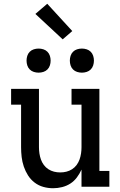

<svg xmlns="http://www.w3.org/2000/svg" viewBox="-20 -992 640 1020"><path d="M262 8Q236 8 210.5 1Q185 -6 164 -22Q143 -38 129 -60Q115 -82 106.5 -107Q98 -132 95 -158Q92 -184 92 -210V-436H39V-520H187V-210Q187 -193 189.5 -176.5Q192 -160 197.5 -144.5Q203 -129 213 -115.5Q223 -102 237 -93Q251 -84 267 -80Q283 -76 300 -76Q317 -76 333 -80Q349 -84 363 -93Q377 -102 387 -115.5Q397 -129 402.5 -144.5Q408 -160 410.5 -176.5Q413 -193 413 -210V-436H360V-520H508V-84H561V0H413V-91Q403 -69 388.5 -49.5Q374 -30 354 -17Q334 -4 310 2Q286 8 262 8ZM415 -606Q402 -606 389.5 -610Q377 -614 368 -623Q359 -632 355 -644.5Q351 -657 351 -670Q351 -683 355 -695.5Q359 -708 368 -717Q377 -726 389.5 -730Q402 -734 415 -734Q428 -734 440.5 -730Q453 -726 462 -717Q471 -708 475 -695.5Q479 -683 479 -670Q479 -657 475 -644.5Q471 -632 462 -623Q453 -614 440.5 -610Q428 -606 415 -606ZM185 -606Q172 -606 159.5 -610Q147 -614 138 -623Q129 -632 125 -644.5Q121 -657 121 -670Q121 -683 125 -695.5Q129 -708 138 -717Q147 -726 159.5 -730Q172 -734 185 -734Q198 -734 210.5 -730Q223 -726 232 -717Q241 -708 245 -695.5Q249 -683 249 -670Q249 -657 245 -644.5Q241 -632 232 -623Q223 -614 210.5 -610Q198 -606 185 -606ZM313 -783 168 -918 231 -972 364 -827Z"/></svg>

Font: Iosevka Etoile Medium
Style: Regular
Weight: 500
Designer: Belleve Invis
Foundry: Belleve Invis
Version: Version 22.1.2; ttfautohint (v1.8.4)